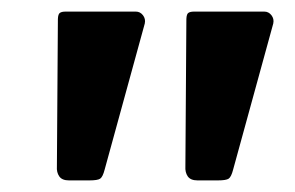

<svg xmlns="http://www.w3.org/2000/svg" viewBox="-20 -762 509 331"><path d="M381.9 -469.6Q378.7 -457.1 374.2 -454Q369.8 -451 355.5 -451H320.4Q308.6 -451 303.7 -457.9Q298.9 -464.9 299.6 -475.3L301.3 -729.2Q301.6 -737.9 304.9 -739.9Q308.1 -742 314.4 -742H435.8Q443.1 -742 448 -735.7Q452.8 -729.4 451.1 -721.5ZM160.4 -469.6Q157.2 -457.1 152.7 -454Q148.3 -451 134 -451H98.9Q87 -451 82.2 -457.9Q77.3 -464.9 78.1 -475.3L79.8 -729.2Q80.1 -737.9 83.4 -739.9Q86.6 -742 92.9 -742H214.3Q221.6 -742 226.5 -735.7Q231.3 -729.4 229.6 -721.5Z"/></svg>

Font: Libre Franklin Thin
Style: Italic
Weight: 100
Italic angle: -8°
Designer: Pablo Impallari, Rodrigo Fuenzalida, Nhung Nguyen
Foundry: Impallari Type
Version: Version 3.000